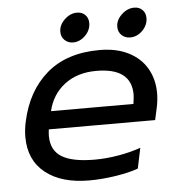

<svg xmlns="http://www.w3.org/2000/svg" viewBox="-49 -697 707 759"><g transform="rotate(-5 304.0 -317.5)"><path d="M212 -580Q212 -607 234.5 -628.5Q257 -650 284 -650Q304 -650 316.5 -637.5Q329 -625 329 -605Q329 -577 307.5 -555.5Q286 -534 259 -534Q239 -534 225.5 -547Q212 -560 212 -580ZM438 -580Q438 -607 461 -628.5Q484 -650 511 -650Q531 -650 543.5 -637.5Q556 -625 556 -605Q556 -577 534.5 -555.5Q513 -534 486 -534Q465 -534 451.5 -547Q438 -560 438 -580ZM38 -178Q38 -208 45 -239Q71 -359 150.5 -427Q230 -495 360 -495Q427 -495 475 -470.5Q523 -446 547.5 -403Q572 -360 572 -306Q572 -279 566 -250L555 -200H133Q131 -182 131 -174Q131 -117 173 -91Q215 -65 304 -65Q350 -65 399 -73.5Q448 -82 487 -96L470 -15Q435 -2 380.5 6.5Q326 15 275 15Q165 15 101.5 -35.5Q38 -86 38 -178ZM475 -271Q479 -297 479 -308Q479 -414 340 -414Q264 -414 213.5 -375Q163 -336 148 -271Z"/></g></svg>

Font: Prompt
Style: Italic
Weight: 400
Italic angle: -12°
Designer: Katatrad Team
Foundry: CadsonDemak
Version: Version 1.001